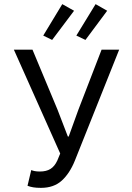

<svg xmlns="http://www.w3.org/2000/svg" viewBox="-20 -896 640 928"><path d="M178 12Q156 12 141 9.5Q126 7 113 2L131 -74Q138 -71 148 -69Q158 -67 173 -67Q204 -67 224 -79.5Q244 -92 257 -120L271 -154L47 -656H137L258 -366L308 -236H312L359 -366L471 -656H556L342 -120Q317 -58 278.5 -23Q240 12 178 12ZM232 -703 189 -724 281 -876 338 -844ZM393 -703 349 -724 442 -876 498 -844Z"/></svg>

Font: Source Code Variable
Style: Regular
Weight: 400
Monospace: yes
Designer: Paul D. Hunt, Teo Tuominen
Foundry: Adobe Systems Incorporated
Version: Version 1.010;hotconv 1.0.106;makeotfexe 2.5.65593